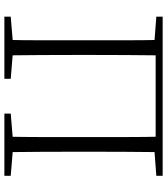

<svg xmlns="http://www.w3.org/2000/svg" viewBox="37 -800 763 877"><g transform="rotate(90 418.5 -361.5)"><path d="M162 0Q164 -83 164 -166Q164 -249 164 -333V-390Q164 -474 164 -557.5Q164 -641 162 -723H233Q232 -641 231.5 -557.5Q231 -474 231 -390V-333Q231 -248 231.5 -165.5Q232 -83 233 0ZM604 0Q606 -83 606 -165.5Q606 -248 606 -333V-390Q606 -474 606 -557.5Q606 -641 604 -723H675Q674 -641 673.5 -557.5Q673 -474 673 -390V-333Q673 -249 673.5 -166Q674 -83 675 0ZM56 0V-29L188 -40H206L340 -29V0ZM499 0V-29L631 -40H649L783 -29V0ZM56 -694V-723H198V-684H188ZM640 -684V-723H783V-694L649 -684ZM198 -691V-723H640V-691Z"/></g></svg>

Font: Noto Serif KR ExtraLight
Style: Regular
Weight: 200
Designer: Ryoko NISHIZUKA 西塚涼子 (kana & ideographs); Frank Grießhammer (Latin, Greek & Cyrillic); Wenlong ZHANG 张文龙 (bopomofo); San
Foundry: Adobe
Version: Version 2.002-H1;hotconv 1.1.0;makeotfexe 2.6.0